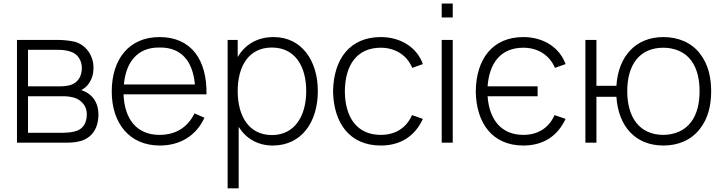

<svg xmlns="http://www.w3.org/2000/svg" viewBox="-20 -781 3955 1051"><path d="M72.9 -562.5V0H330.2C357.3 0 389.6 0 418.8 -8.3C480.2 -25 518.8 -75 518.8 -155.2C518.8 -204.2 499 -246.9 459.4 -271.9C446.9 -279.2 434.4 -285.4 424 -287.5C435.4 -292.7 449 -303.1 459.4 -314.6C481.3 -342.7 491.7 -370.8 491.7 -411.5C491.7 -475 452.1 -536.5 386.5 -553.1C353.1 -560.4 317.7 -562.5 296.9 -562.5ZM133.3 -508.3H295.8C318.8 -508.3 343.8 -506.3 367.7 -497.9C407.3 -485.4 428.1 -447.9 428.1 -408.3C428.1 -367.7 409.4 -330.2 368.8 -316.7C351 -310.4 325 -308.3 308.3 -308.3H133.3ZM133.3 -254.2H314.6C331.2 -254.2 347.9 -254.2 364.6 -251C419.8 -243.8 455.2 -205.2 455.2 -155.2C455.2 -109.4 435.4 -71.9 388.5 -61.5C369.8 -56.3 342.7 -54.2 328.1 -54.2H133.3Z M656.2 -264.6H1110.4C1113.5 -451 1029.2 -578.1 853.1 -578.1C687.5 -578.1 591.7 -458.3 591.7 -280.2C591.7 -107.3 687.5 15.6 855.2 15.6C964.6 15.6 1054.2 -37.5 1099 -136.5L1044.8 -160.4C1006.2 -82.3 940.6 -42.7 853.1 -42.7C728.1 -42.7 661.5 -129.2 656.2 -264.6ZM853.1 -520.8C975 -522.9 1035.4 -443.8 1046.9 -318.8H658.3C668.8 -439.6 732.3 -522.9 853.1 -520.8Z M1478.1 -578.1C1387.5 -578.1 1320.8 -536.5 1281.2 -468.8V-562.5H1226V250H1286.5V-86.5C1326 -24 1389.6 15.6 1472.9 15.6C1631.2 15.6 1719.8 -113.5 1719.8 -282.3C1719.8 -449 1631.2 -578.1 1478.1 -578.1ZM1468.8 -41.7C1342.7 -41.7 1281.2 -144.8 1281.2 -282.3C1281.2 -421.9 1343.8 -520.8 1467.7 -520.8C1595.8 -520.8 1656.2 -417.7 1656.2 -282.3C1656.2 -145.8 1592.7 -41.7 1468.8 -41.7Z M2294.8 -430.2C2262.5 -521.9 2172.9 -578.1 2064.6 -578.1C1896.9 -578.1 1806.3 -460.4 1803.1 -281.2C1806.3 -106.3 1894.8 15.6 2064.6 15.6C2170.8 15.6 2251 -34.4 2294.8 -130.2L2235.4 -151C2204.2 -80.2 2143.8 -42.7 2064.6 -42.7C1934.4 -42.7 1868.8 -137.5 1867.7 -281.2C1868.8 -421.9 1931.3 -519.8 2064.6 -519.8C2142.7 -519.8 2208.3 -479.2 2236.5 -409.4Z M2397.9 -761.5V-685.4H2458.3V-761.5ZM2397.9 -562.5H2458.3V0H2397.9Z M2844.8 -42.7C2724 -42.7 2658.3 -126 2649 -254.2H2922.9V-308.3H2649C2658.3 -434.4 2719.8 -519.8 2844.8 -519.8C2924 -519.8 2988.5 -479.2 3017.7 -409.4L3076 -430.2C3042.7 -521.9 2954.2 -578.1 2844.8 -578.1C2678.1 -578.1 2586.5 -460.4 2584.4 -281.2C2586.5 -106.3 2676 15.6 2844.8 15.6C2952.1 15.6 3031.3 -34.4 3076 -130.2L3015.6 -151C2984.4 -80.2 2924 -42.7 2844.8 -42.7Z M3811.5 -487.5C3764.6 -549 3690.6 -578.1 3611.5 -578.1C3460.4 -578.1 3364.6 -474 3354.2 -311.5H3244.8V-562.5H3184.4V0H3244.8V-251H3354.2C3364.6 -90.6 3457.3 15.6 3611.5 15.6C3691.7 15.6 3763.5 -13.5 3811.5 -76C3858.3 -135.4 3872.9 -209.4 3872.9 -282.3C3872.9 -353.1 3858.3 -428.1 3811.5 -487.5ZM3762.5 -112.5C3729.2 -66.7 3670.8 -42.7 3611.5 -42.7C3481.2 -42.7 3413.5 -137.5 3413.5 -282.3C3413.5 -421.9 3477.1 -519.8 3611.5 -519.8C3670.8 -519.8 3729.2 -496.9 3762.5 -451C3797.9 -405.2 3809.4 -342.7 3809.4 -282.3C3809.4 -220.8 3797.9 -158.3 3762.5 -112.5Z"/></svg>

Font: Manrope3 Light
Style: Regular
Weight: 300
Designer: Mikhail Sharanda
Foundry: Mikhail Sharanda
Version: Version 3.000;PS 003.000;hotconv 1.0.88;makeotf.lib2.5.64775